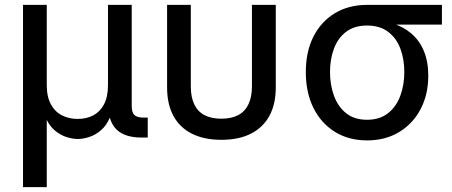

<svg xmlns="http://www.w3.org/2000/svg" viewBox="-20 -566 1858 790"><path d="M74.7 204.1V-545.9H172.4V-216.3Q172.4 -167.5 189.5 -136.5Q206.5 -105.5 235.4 -91.1Q264.2 -76.7 299.8 -76.7Q335.9 -76.7 363.8 -91.3Q391.6 -106 408 -136.7Q424.3 -167.5 424.3 -216.3V-545.9H522V-128.9Q522 -103 533.2 -92.5Q544.4 -82 572.8 -82H587.9V0H563Q494.6 0 460.7 -32Q426.8 -64 426.8 -125.5V-174.8H448.2Q448.2 -120.6 433.6 -85.4Q418.9 -50.3 396 -30.5Q373 -10.7 347.4 -2.4Q321.8 5.9 300.3 5.9Q278.3 5.9 252.7 -2.4Q227.1 -10.7 204.1 -30.5Q181.2 -50.3 166.5 -85.4Q151.9 -120.6 151.9 -174.8H172.4V204.1Z M890.6 9.3Q819.8 9.3 769.8 -15.9Q719.7 -41 693.6 -89.1Q667.5 -137.2 667.5 -206.1V-545.9H765.1V-210.9Q765.1 -167 779.1 -137.2Q793 -107.4 821 -92.5Q849.1 -77.6 890.6 -77.6Q932.6 -77.6 960.4 -92.5Q988.3 -107.4 1002.4 -137.2Q1016.6 -167 1016.6 -210.9V-545.9H1114.7V-206.1Q1114.7 -137.2 1088.4 -89.1Q1062 -41 1012.2 -15.9Q962.4 9.3 890.6 9.3Z M1490.2 11.7Q1414.6 11.7 1357.7 -23.7Q1300.8 -59.1 1269.5 -122.3Q1238.3 -185.5 1238.3 -269.5Q1238.3 -353.5 1269.8 -415.5Q1301.3 -477.5 1357.9 -511.7Q1414.6 -545.9 1490.2 -545.9H1798.3V-464.8H1559.1L1490.2 -460.9Q1438 -460.9 1404.3 -435.3Q1370.6 -409.7 1354.2 -366.2Q1337.9 -322.8 1337.9 -269.5Q1337.9 -216.8 1354.2 -171.9Q1370.6 -127 1404.3 -100.1Q1438 -73.2 1490.2 -73.2Q1542.5 -73.2 1576.7 -100.3Q1610.8 -127.4 1627.2 -172.1Q1643.6 -216.8 1643.6 -269.5Q1643.6 -322.8 1627.2 -366.2Q1610.8 -409.7 1576.7 -435.3Q1542.5 -460.9 1490.2 -460.9V-485.4Q1546.4 -485.4 1592.8 -470.9Q1639.2 -456.5 1672.6 -428Q1706.1 -399.4 1724.1 -356Q1742.2 -312.5 1742.2 -254.4Q1742.2 -177.7 1710.9 -117.7Q1679.7 -57.6 1622.8 -22.9Q1565.9 11.7 1490.2 11.7Z"/></svg>

Font: Inter Cardless
Style: Regular
Weight: 400
Designer: Rasmus Andersson
Foundry: rsms
Version: Version 4.001;git-9221beed3